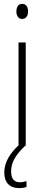

<svg xmlns="http://www.w3.org/2000/svg" viewBox="-20 -747 224 985"><path d="M94 -727Q110 -727 117 -715.5Q124 -704 124 -689Q124 -671 116 -660.5Q108 -650 93 -650Q79 -650 71.5 -661Q64 -672 64 -688Q64 -704 71 -715.5Q78 -727 94 -727ZM112 -529V0H75V-529ZM37 132Q37 188 82 188Q92 188 101.5 186Q111 184 116 182V212Q109 215 99 216.5Q89 218 78 218Q42 218 22 197.5Q2 177 2 138Q2 98 24 60.5Q46 23 85 -10L110 0Q72 36 54.5 67Q37 98 37 132Z"/></svg>

Font: Noto Sans Khmer UI ExtraCondensed ExtraLight
Style: Regular
Weight: 200
Width: 2
Designer: Danh Hong and the Monotype Design Team
Foundry: Monotype Imaging Inc.
Version: Version 2.002; ttfautohint (v1.8.4.7-5d5b)